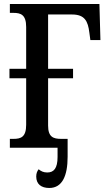

<svg xmlns="http://www.w3.org/2000/svg" viewBox="-20 -734 533 954"><path d="M29 0H266V46C266 103 247 123 215 123C196 123 184 117 172 107C165 116 160 127 160 143C160 181 185 200 225 200C289 200 316 140 316 45V-44H284C245 -44 219 -53 219 -110V-345H343V-392H219V-662H338C401 -662 417 -629 424 -572L429 -535H479L474 -714H29V-670H47C83 -670 110 -661 110 -600V-392H27V-345H110V-114C110 -53 84 -44 47 -44H29Z"/></svg>

Font: Noto Serif Condensed Medium
Style: Regular
Weight: 500
Width: 3
Designer: Monotype Design Team
Foundry: Monotype Imaging Inc.
Version: Version 2.015